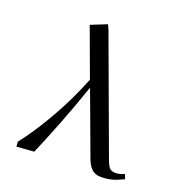

<svg xmlns="http://www.w3.org/2000/svg" viewBox="-132 -842 913 964"><g transform="rotate(20 324.5 -360.5)"><path d="M58.1 -19Q115.2 -90.3 179.7 -202.1Q244.1 -314 292 -435.1L196.8 -693.8L282.2 -728L293.9 -702.1L522 -83Q532.7 -56.2 542.7 -47.6Q552.7 -39.1 573.2 -39.1Q593.3 -39.1 619.1 -50.8L628.9 -25.9Q592.8 -8.8 567.9 -2Q543 4.9 509.8 4.9Q480.5 4.9 462.4 -11Q444.3 -26.9 432.1 -58.1L306.2 -397.9Q269.5 -290 225.6 -177.7Q181.6 -65.4 152.8 0L60.1 6.8Z"/></g></svg>

Font: Dehuti
Style: Bold
Weight: 700
Version: Version 1.2